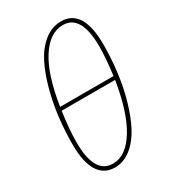

<svg xmlns="http://www.w3.org/2000/svg" viewBox="-183 -830 829 933"><g transform="rotate(-30 231.5 -363.5)"><path d="M310.1 -736.8Q433.1 -736.8 433.1 -536.1Q433.1 -460 423.6 -383.8Q414.1 -307.6 393.8 -236.3Q373.5 -165 345 -110.6Q316.4 -56.2 274.7 -23.2Q232.9 9.8 184.1 9.8Q122.6 9.8 91.3 -40.8Q60.1 -91.3 60.1 -189Q60.1 -263.2 68.6 -337.4Q77.1 -411.6 96.7 -484.4Q116.2 -557.1 144.3 -612.5Q172.4 -668 215.3 -702.4Q258.3 -736.8 310.1 -736.8ZM309.1 -716.8Q234.9 -716.8 179.9 -631.1Q125 -545.4 99.1 -378.9H398.9Q411.1 -475.6 411.1 -537.1Q411.1 -716.8 309.1 -716.8ZM396 -358.9H96.2Q82 -261.7 82 -189Q82 -11.2 185.1 -11.2Q258.3 -11.2 314 -102.1Q369.6 -192.9 396 -358.9Z"/></g></svg>

Font: Fira Sans Compressed Thin
Style: Italic
Weight: 100
Width: 3
Italic angle: -8°
Designer: Carrois Corporate & Edenspiekermann AG
Foundry: Carrois Corporate GbR & Edenspiekermann AG
Version: Version 4.203;PS 004.203;hotconv 1.0.88;makeotf.lib2.5.64775